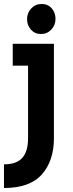

<svg xmlns="http://www.w3.org/2000/svg" viewBox="-23 -720 366 965"><path d="M41 -390V-500H248V-25Q248 88 187.5 156.5Q127 225 -3 225V106Q60 106 89 73.5Q118 41 118 -25V-390ZM183 -549Q152 -549 132.5 -571Q113 -593 113 -624Q113 -655 134 -677.5Q155 -700 186.5 -700Q218 -700 237 -678Q256 -656 256 -625Q256 -594 235 -571.5Q214 -549 183 -549Z"/></svg>

Font: Cherry Swash
Style: Bold
Weight: 700
Designer: Kasatkina Nataliya
Foundry: Nataliya Kasatkina
Version: Version 1.001